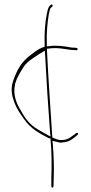

<svg xmlns="http://www.w3.org/2000/svg" viewBox="-20 -680 424 890"><path d="M39 -299C30 -266 34 -238 46 -208V-206C58 -175 74 -152 93 -126C123 -83 162 -62 207 -39H214V-36C220 24 220 85 218 146V184C218 186 220 190 222 190C225 190 228 186 228 185L229 147C231 96 229 42 225 -10L223 -27L241 -23C252 -20 260 -18 267 -19V-20H268C297 -20 314 -34 333 -49C340 -55 342 -57 342 -59C342 -64 339 -64 338 -64C332 -64 330 -61 325 -56H324C313 -50 300 -32 269 -31C250 -29 235 -38 224 -42H223L222 -51C214 -178 204 -313 198 -441V-451L197 -452V-454L207 -455C214 -456 222 -457 234 -457C271 -457 296 -448 325 -448H326L334 -447C337 -447 340 -450 340 -453C340 -456 336 -458 335 -458H334C332 -458 328 -459 326 -459C322 -459 316 -459 309 -460C281 -465 264 -468 233 -468C223 -468 215 -467 207 -466L197 -465V-479C195 -527 200 -575 206 -613C207 -618 211 -635 213 -641C218 -647 229 -651 222 -658C219 -662 222 -659 216 -658C206 -650 203 -646 197 -615C189 -576 185 -525 187 -473V-464L186 -463C165 -456 156 -451 127 -429C78 -393 59 -358 39 -299ZM50 -290V-292C59 -322 74 -345 89 -369C97 -382 112 -397 134 -411C153 -424 166 -433 176 -438L188 -445L189 -428C195 -309 203 -187 212 -68L214 -47L198 -56C183 -64 170 -71 156 -80C121 -99 96 -131 77 -167C59 -195 38 -239 50 -290ZM334 -446C334 -446 334 -445 334 -445C334 -445 334 -446 334 -446Z"/></svg>

Font: Stray Cat
Style: HlCn
Weight: 100
Version: Version 1.0